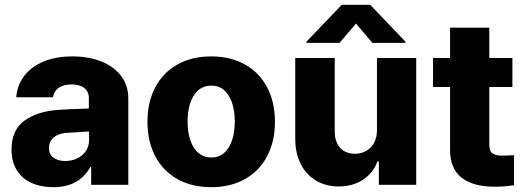

<svg xmlns="http://www.w3.org/2000/svg" viewBox="-20 -773 2195 803"><path d="M224.6 -313.5Q268.6 -316.4 332 -318.4Q339.8 -319.3 351.6 -319.3V-362.3Q351.6 -390.1 332.5 -405Q313.5 -419.9 279.3 -419.9Q246.1 -419.9 226.1 -406.2Q206.1 -392.6 201.2 -366.2H47.9Q51.3 -414.1 79.3 -452.9Q107.4 -491.7 159.4 -514.4Q211.4 -537.1 283.2 -537.1Q349.6 -537.1 402.6 -516.4Q455.6 -495.6 486.1 -455.8Q516.6 -416 516.6 -360.4V0H361.3V-74.2H357.4Q335 -33.2 296.4 -11.7Q257.8 9.8 203.1 9.8Q151.4 9.8 112.1 -7.8Q72.8 -25.4 50.5 -60.8Q28.3 -96.2 28.3 -147.5Q28.3 -229.5 82.5 -268.6Q136.7 -307.6 224.6 -313.5ZM252.9 -99.6Q280.8 -99.6 303.7 -110.8Q326.7 -122.1 339.8 -142.3Q353 -162.6 352.5 -188.5V-222.7H342.8L252 -216.8Q220.7 -212.9 202.6 -196.5Q184.6 -180.2 184.6 -154.3Q184.6 -127.9 203.4 -113.8Q222.2 -99.6 252.9 -99.6Z M596.7 -263.7Q596.7 -345.2 628.9 -407Q661.1 -468.8 721.4 -502.9Q781.7 -537.1 863.3 -537.1Q944.8 -537.1 1005.1 -502.9Q1065.4 -468.8 1097.7 -407Q1129.9 -345.2 1129.9 -263.7Q1129.9 -182.1 1097.7 -120.4Q1065.4 -58.6 1005.1 -24.4Q944.8 9.8 863.3 9.8Q781.7 9.8 721.4 -24.4Q661.1 -58.6 628.9 -120.4Q596.7 -182.1 596.7 -263.7ZM961.9 -264.6Q961.9 -309.1 950.4 -343.3Q939 -377.4 917 -396.2Q895 -415 864.3 -415Q816.9 -415 790.8 -374Q764.6 -333 764.6 -264.6Q764.6 -196.3 790.8 -155.3Q816.9 -114.3 864.3 -114.3Q895 -114.3 917 -133.1Q939 -151.9 950.4 -186Q961.9 -220.2 961.9 -264.6Z M1556.6 -530.3H1720.7V0H1564.5V-97.7H1558.6Q1540.5 -49.3 1498 -21.2Q1455.6 6.8 1396.5 6.8Q1342.8 6.8 1301.5 -17.8Q1260.3 -42.5 1237.5 -87.6Q1214.8 -132.8 1214.8 -192.4V-530.3H1379.9V-223.6Q1379.9 -180.2 1402.6 -155Q1425.3 -129.9 1464.8 -129.9Q1490.7 -129.9 1511.5 -141.6Q1532.2 -153.3 1544.4 -175.5Q1556.6 -197.8 1556.6 -228.5ZM1468.8 -674.8 1400.4 -593.8H1261.7V-598.6L1409.2 -752.9H1528.3L1675.8 -598.6V-593.8H1537.1Z M2123 -409.2H2026.4V-166Q2026.4 -140.6 2039.6 -131.3Q2052.7 -122.1 2080.1 -122.1Q2100.6 -122.1 2129.9 -124V2Q2107.9 4.9 2090.6 6.3Q2073.2 7.8 2047.9 7.8Q1958 7.8 1909.9 -30.5Q1861.8 -68.8 1862.3 -147.5V-409.2H1791V-530.3H1862.3V-657.2H2026.4V-530.3H2123Z"/></svg>

Font: Pretendard GOV ExtraBold
Style: Regular
Weight: 800
Designer: Base glyphs from Inter by Rasmus Andersson; Hangeul glyphs from Noto Sans CJK(Source Han Sans) by Jang Soo-young and Kan
Foundry: Kil Hyung-jin
Version: Version 1.309